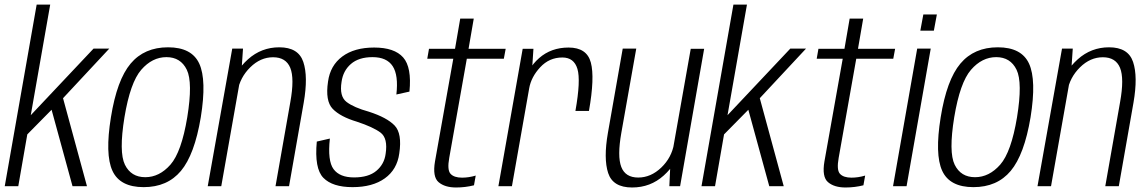

<svg xmlns="http://www.w3.org/2000/svg" viewBox="-34 -805 4964 830"><path d="M-13.5 0H45L84 -224L189 -330.5L279.5 0H342L238.5 -380.5L438.5 -595H370.5L99 -307L183 -785H124.5Z M587 4Q689.5 4 748.2 -66.2Q807 -136.5 834 -298Q860 -459 827.5 -529.8Q795 -600.5 692.5 -600.5Q590 -600.5 530.8 -530.2Q471.5 -460 445.5 -298Q419.5 -137.5 452 -66.8Q484.5 4 587 4ZM594 -39Q532.5 -39 506 -93Q479.5 -147 504 -298Q529 -448.5 576.5 -503.2Q624 -558 685.5 -558Q747 -558 773.5 -503.5Q800 -449 775.5 -298Q750.5 -147.5 702.8 -93.2Q655 -39 594 -39Z M864 0H922.5L1009.5 -492L1016.5 -595H970ZM1157 0H1215.5L1279 -361.5Q1298.5 -474 1277.2 -537.2Q1256 -600.5 1173.5 -600.5Q1096 -600.5 1038.2 -548.8Q980.5 -497 969 -434L993 -410Q1003.5 -470.5 1047.8 -514Q1092 -557.5 1146.5 -557.5Q1202 -557.5 1220.8 -511.8Q1239.5 -466 1221 -363.5Z M1490 4Q1576.5 4 1629.5 -34Q1682.5 -72 1692 -141.5Q1705 -228 1671.8 -262.5Q1638.5 -297 1561 -322Q1496 -340 1464.2 -364.2Q1432.5 -388.5 1442.5 -451Q1449 -499 1483 -528.5Q1517 -558 1576.5 -558Q1638 -558 1663.5 -519Q1689 -480 1679.5 -396.5L1736 -409Q1746.5 -514 1708.8 -556.8Q1671 -599.5 1583.5 -599.5Q1498 -599.5 1445.8 -560.8Q1393.5 -522 1384 -452Q1371.5 -368.5 1404.2 -334.5Q1437 -300.5 1508.5 -279Q1578.5 -256 1611 -231.8Q1643.5 -207.5 1633 -139.5Q1627 -95 1593 -66.5Q1559 -38 1496.5 -38Q1434.5 -38 1408 -73.8Q1381.5 -109.5 1392 -206L1335.5 -193Q1324.5 -76.5 1364 -36.2Q1403.5 4 1490 4Z M1937.5 5.5Q1977.5 5.5 2015 -4L2022.5 -46Q1992.5 -37 1963.5 -37Q1929 -37 1913.8 -53.5Q1898.5 -70 1908 -122.5L1984 -551H2144L2152 -594H1991.5L2014 -724.5H1955.5L1933 -594H1820.5L1813 -551H1925.5L1846.5 -107.5Q1835 -40.5 1862 -17.5Q1889 5.5 1937.5 5.5Z M2453.5 -325.5H2512Q2537.5 -469.5 2520.2 -534.5Q2503 -599.5 2424 -599.5Q2348.5 -599.5 2296.5 -553.8Q2244.5 -508 2233 -442.5L2253.5 -422.5Q2262 -472 2301.2 -514.2Q2340.5 -556.5 2397 -556.5Q2447.5 -556.5 2462.2 -507Q2477 -457.5 2453.5 -325.5ZM2120.5 0H2179L2265 -487.5L2272 -594H2225.5Z M2859.5 0H2906L3010 -594H2952L2864 -97ZM2716.5 -595H2658L2594 -231Q2574.5 -119.5 2595 -57Q2615.5 5.5 2698.5 5.5Q2778 5.5 2835.5 -46.5Q2893 -98.5 2904 -161L2880 -184.5Q2869.5 -123.5 2824.5 -80.5Q2779.5 -37.5 2725 -37.5Q2669.5 -37.5 2651.8 -83.2Q2634 -129 2652 -231Z M2998.5 0H3057L3096 -224L3201 -330.5L3291.5 0H3354L3250.5 -380.5L3450.5 -595H3382.5L3111 -307L3195 -785H3136.5Z M3621 5.5Q3661 5.5 3698.5 -4L3706 -46Q3676 -37 3647 -37Q3612.5 -37 3597.2 -53.5Q3582 -70 3591.5 -122.5L3667.5 -551H3827.5L3835.5 -594H3675L3697.5 -724.5H3639L3616.5 -594H3504L3496.5 -551H3609L3530 -107.5Q3518.5 -40.5 3545.5 -17.5Q3572.5 5.5 3621 5.5Z M3826.5 0H3885L3989.5 -595H3931ZM3957.5 -742.5 3944.5 -672.5H4003L4016 -742.5Z M4174 4Q4276.5 4 4335.2 -66.2Q4394 -136.5 4421 -298Q4447 -459 4414.5 -529.8Q4382 -600.5 4279.5 -600.5Q4177 -600.5 4117.8 -530.2Q4058.5 -460 4032.5 -298Q4006.5 -137.5 4039 -66.8Q4071.5 4 4174 4ZM4181 -39Q4119.5 -39 4093 -93Q4066.5 -147 4091 -298Q4116 -448.5 4163.5 -503.2Q4211 -558 4272.5 -558Q4334 -558 4360.5 -503.5Q4387 -449 4362.5 -298Q4337.5 -147.5 4289.8 -93.2Q4242 -39 4181 -39Z M4451 0H4509.5L4596.5 -492L4603.5 -595H4557ZM4744 0H4802.5L4866 -361.5Q4885.5 -474 4864.2 -537.2Q4843 -600.5 4760.5 -600.5Q4683 -600.5 4625.2 -548.8Q4567.5 -497 4556 -434L4580 -410Q4590.5 -470.5 4634.8 -514Q4679 -557.5 4733.5 -557.5Q4789 -557.5 4807.8 -511.8Q4826.5 -466 4808 -363.5Z"/></svg>

Font: Anybody SemiCondensed Light
Style: Italic
Weight: 300
Width: 4
Italic angle: -10°
Version: Version 1.113;gftools[0.9.25]